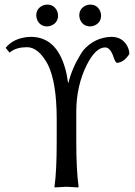

<svg xmlns="http://www.w3.org/2000/svg" viewBox="-20 -820 592 843"><path d="M328.1 -752Q328.1 -782.2 356 -795.4Q366.2 -799.8 376 -799.8Q406.2 -799.8 419.4 -772Q423.8 -761.7 423.8 -752Q423.8 -721.7 396 -708.5Q385.7 -704.1 376 -704.1Q345.7 -704.1 332.5 -731.9Q328.1 -742.2 328.1 -752ZM139.2 -752Q139.2 -782.2 167 -795.4Q177.2 -799.8 187 -799.8Q217.3 -799.8 230.5 -772Q234.9 -761.7 234.9 -752Q234.9 -721.7 207 -708.5Q196.8 -704.1 187 -704.1Q156.7 -704.1 143.6 -731.9Q139.2 -742.2 139.2 -752ZM229 -200.2V-299.8Q228.5 -460 189.9 -537.1Q149.4 -612.3 99.1 -612.8Q53.2 -612.8 26.9 -592.8Q23.9 -590.3 22 -588.9L4.9 -609.9Q36.6 -649.9 98.6 -657.2Q107.4 -658.2 115.2 -658.2Q237.8 -658.2 272.9 -492.2Q276.4 -474.6 278.8 -457H280.8Q295.4 -519 334.5 -582.5Q340.3 -591.8 345.7 -599.1Q395.5 -656.2 469.2 -658.2Q517.6 -658.2 539.6 -616.2Q547.9 -599.6 547.9 -583Q527.3 -550.3 500 -544.9Q496.1 -544.4 493.2 -543.9Q485.8 -545.4 475.1 -579.1Q461.9 -611.3 441.9 -611.8Q399.9 -611.8 361.3 -535.6Q315.4 -443.8 314.9 -331.1V-200.2Q314.9 -71.3 325.2 0L323.2 2.9Q321.3 2.9 272 0L220.2 2.9L219.2 0Q229 -68.4 229 -200.2Z"/></svg>

Font: Linux Biolinum Capitals O
Style: Small Caps
Weight: 400
Designer: Philipp H. Poll
Foundry: Philipp H. Poll
Version: Version 1.0.4